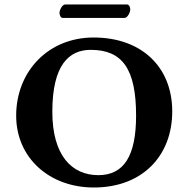

<svg xmlns="http://www.w3.org/2000/svg" viewBox="-20 -825 839 855"><path d="M747 -329C747 -527 610 -658 397 -658C194 -658 52 -506 52 -310C52 -122 200 10 398 10C612 10 747 -129 747 -329ZM384 -603C525 -603 586 -518 586 -310C586 -131 532 -45 418 -45C298 -45 213 -135 213 -327C213 -537 288 -603 384 -603ZM534 -745C548 -745 560 -770 560 -783C560 -791 556 -805 546 -805H270C257 -805 245 -780 245 -768C245 -759 249 -745 260 -745Z"/></svg>

Font: Libertinus Sans
Style: Bold
Weight: 700
Designer: Philipp H. Poll, Khaled Hosny
Foundry: Caleb Maclennan
Version: Version 7.050;RELEASE